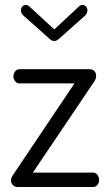

<svg xmlns="http://www.w3.org/2000/svg" viewBox="-20 -751 441 771"><path d="M24 -26C24 -19.3 26.5 -13.3 31.5 -8C36.5 -2.7 43 0 51 0H354C360.7 0 366.3 -2.8 371 -8.5C375.7 -14.2 378 -20.7 378 -28C378 -36.7 375.7 -43.8 371 -49.5C366.3 -55.2 360.7 -58 354 -58H112L358 -423C363.3 -430.3 366 -438.3 366 -447C366 -455 363.5 -461.3 358.5 -466C353.5 -470.7 347.7 -473 341 -473H58C51.3 -473 45.7 -470.2 41 -464.5C36.3 -458.8 34 -452 34 -444C34 -436.7 36.3 -430.2 41 -424.5C45.7 -418.8 51.3 -416 58 -416H279L34 -51C27.3 -41.7 24 -33.3 24 -26ZM64 -709C64 -700.3 68.3 -692.7 77 -686L178 -596C184.7 -589.3 191.3 -586 198 -586C203.3 -586 210 -589.3 218 -596L319 -686C327 -692.7 331 -700.3 331 -709C331 -715 329.2 -720.2 325.5 -724.5C321.8 -728.8 317.3 -731 312 -731C306 -731 301 -729 297 -725L198 -633L98 -725C94 -729 89 -731 83 -731C77.7 -731 73.2 -728.8 69.5 -724.5C65.8 -720.2 64 -715 64 -709Z"/></svg>

Font: Terminal Dosis
Style: Book
Weight: 400
Designer: EdgarTolentino, PabloImpallari, IginoMarini
Foundry: EdgarTolentino, PabloImpallari, IginoMarini
Version: Version 1.006